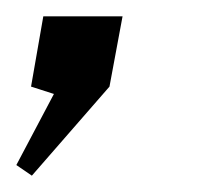

<svg xmlns="http://www.w3.org/2000/svg" viewBox="-30 -106 265 235"><path d="M104 0 9 109 -10 96 36 9 8 0 23 -86H120Z"/></svg>

Font: Cabin
Style: Italic
Weight: 400
Designer: Pablo Impallari
Foundry: Pablo Impallari. www.impallari.com Igino Marini. www.ikern.com
Version: Version 1.005